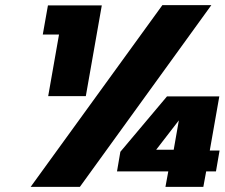

<svg xmlns="http://www.w3.org/2000/svg" viewBox="-20 -725 873 745"><path d="M800 -705 290 0H99L610 -705ZM146 -591 166 -704H375L313 -352H167L209 -591ZM818 -60H780L769 0H622L633 -60H434L447 -136L628 -351H831L794 -141H832ZM674 -258 586 -144H654Z"/></svg>

Font: Fz Poppins ExtBd
Style: Italic
Weight: 800
Italic angle: -10°
Designer: Ninad Kale (Devanagari), Jonny Pinhorn (Latin)
Foundry: Indian Type Foundry
Version: Vit hóa bi Vntype.Com & FontZin.Com